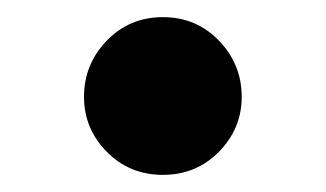

<svg xmlns="http://www.w3.org/2000/svg" viewBox="-20 -187 380 224"><path d="M170 17Q131 17 104.5 -10Q78 -37 78 -74Q78 -112 104.5 -139.5Q131 -167 170 -167Q209 -167 235.5 -139.5Q262 -112 262 -74Q262 -37 235.5 -10Q209 17 170 17Z"/></svg>

Font: Noto Serif SC ExtraLight Black
Style: Regular
Weight: 900
Version: Version 2.002-H1;hotconv 1.1.0;makeotfexe 2.6.0